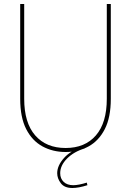

<svg xmlns="http://www.w3.org/2000/svg" viewBox="-20 -748 655 960"><path d="M308 12Q244 12 192.5 -16Q141 -44 111 -102.5Q81 -161 81 -254V-728H101V-254Q101 -134 156 -71Q211 -8 308 -8Q405 -8 459.5 -71Q514 -134 514 -254V-728H534V-254Q534 -161 504 -102.5Q474 -44 423 -16Q372 12 308 12ZM342 192Q302 192 284 168Q266 144 266 118Q266 80 300 42Q334 4 392 -12L404 -6Q350 10 315.5 44.5Q281 79 281 118Q281 145 298.5 161.5Q316 178 346 178Q360 178 377.5 174.5Q395 171 414 165L417 178Q395 185 376 188.5Q357 192 342 192Z"/></svg>

Font: Murecho Thin
Style: Regular
Weight: 100
Designer: Neil Summerour
Foundry: Positype
Version: Version 1.010